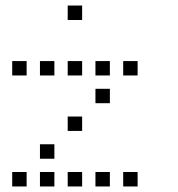

<svg xmlns="http://www.w3.org/2000/svg" viewBox="-20 -696 640 692"><path d="M225 -676Q224 -676 224 -676Q224 -676 224 -675V-625Q224 -624 224 -624Q224 -624 225 -624H275Q276 -624 276 -624Q276 -624 276 -625V-675Q276 -676 276 -676Q276 -676 275 -676ZM25 -476Q24 -476 24 -476Q24 -476 24 -475V-425Q24 -424 24 -424Q24 -424 25 -424H75Q76 -424 76 -424Q76 -424 76 -425V-475Q76 -476 76 -476Q76 -476 75 -476ZM125 -476Q124 -476 124 -476Q124 -476 124 -475V-425Q124 -424 124 -424Q124 -424 125 -424H175Q176 -424 176 -424Q176 -424 176 -425V-475Q176 -476 176 -476Q176 -476 175 -476ZM225 -476Q224 -476 224 -476Q224 -476 224 -475V-425Q224 -424 224 -424Q224 -424 225 -424H275Q276 -424 276 -424Q276 -424 276 -425V-475Q276 -476 276 -476Q276 -476 275 -476ZM325 -476Q324 -476 324 -476Q324 -476 324 -475V-425Q324 -424 324 -424Q324 -424 325 -424H375Q376 -424 376 -424Q376 -424 376 -425V-475Q376 -476 376 -476Q376 -476 375 -476ZM425 -476Q424 -476 424 -476Q424 -476 424 -475V-425Q424 -424 424 -424Q424 -424 425 -424H475Q476 -424 476 -424Q476 -424 476 -425V-475Q476 -476 476 -476Q476 -476 475 -476ZM325 -376Q324 -376 324 -376Q324 -376 324 -375V-325Q324 -324 324 -324Q324 -324 325 -324H375Q376 -324 376 -324Q376 -324 376 -325V-375Q376 -376 376 -376Q376 -376 375 -376ZM225 -276Q224 -276 224 -276Q224 -276 224 -275V-225Q224 -224 224 -224Q224 -224 225 -224H275Q276 -224 276 -224Q276 -224 276 -225V-275Q276 -276 276 -276Q276 -276 275 -276ZM125 -176Q124 -176 124 -176Q124 -176 124 -175V-125Q124 -124 124 -124Q124 -124 125 -124H175Q176 -124 176 -124Q176 -124 176 -125V-175Q176 -176 176 -176Q176 -176 175 -176ZM25 -76Q24 -76 24 -76Q24 -76 24 -75V-25Q24 -24 24 -24Q24 -24 25 -24H75Q76 -24 76 -24Q76 -24 76 -25V-75Q76 -76 76 -76Q76 -76 75 -76ZM125 -76Q124 -76 124 -76Q124 -76 124 -75V-25Q124 -24 124 -24Q124 -24 125 -24H175Q176 -24 176 -24Q176 -24 176 -25V-75Q176 -76 176 -76Q176 -76 175 -76ZM225 -76Q224 -76 224 -76Q224 -76 224 -75V-25Q224 -24 224 -24Q224 -24 225 -24H275Q276 -24 276 -24Q276 -24 276 -25V-75Q276 -76 276 -76Q276 -76 275 -76ZM325 -76Q324 -76 324 -76Q324 -76 324 -75V-25Q324 -24 324 -24Q324 -24 325 -24H375Q376 -24 376 -24Q376 -24 376 -25V-75Q376 -76 376 -76Q376 -76 375 -76ZM425 -76Q424 -76 424 -76Q424 -76 424 -75V-25Q424 -24 424 -24Q424 -24 425 -24H475Q476 -24 476 -24Q476 -24 476 -25V-75Q476 -76 476 -76Q476 -76 475 -76Z"/></svg>

Font: Doto
Style: Regular
Weight: 400
Monospace: yes
Version: Version 1.000